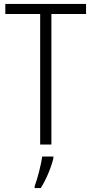

<svg xmlns="http://www.w3.org/2000/svg" viewBox="-20 -734 465 975"><path d="M241 0V-663H417V-714H7V-663H184V0ZM251 61H194C189 103 169 178 156 211V221H187C215 177 240 116 251 70Z"/></svg>

Font: Noto Sans Display SemiCondensed Light
Style: Regular
Weight: 300
Width: 4
Designer: Monotype Design Team
Foundry: Monotype Imaging Inc.
Version: Version 1.900